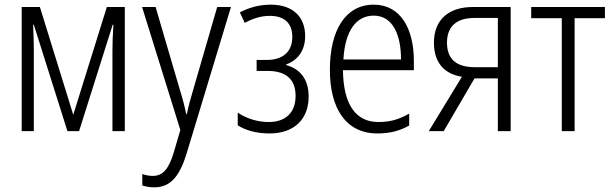

<svg xmlns="http://www.w3.org/2000/svg" viewBox="-20 -562 2627 823"><path d="M515 -532H438L294 -70L151 -532H73V0H125V-344C125 -372 124 -413 122 -456H125L269 0H319L463 -456H466C463 -407 462 -371 462 -344V0H515Z M589 -532 753 -5 725 91C703 164 677 192 635 192C619 192 604 189 590 184V233C606 238 622 241 641 241C710 241 749 195 779 99L970 -532H911L813 -194C799 -148 788 -108 781 -73H778C772 -105 763 -139 746 -194L647 -532Z M1141 -542C1091 -542 1049 -530 1008 -509L1029 -464C1065 -483 1098 -494 1137 -494C1197 -494 1233 -464 1233 -404C1233 -337 1189 -305 1123 -305H1080V-258H1127C1206 -258 1247 -222 1247 -151C1247 -78 1203 -39 1132 -39C1081 -39 1036 -55 999 -79V-25C1031 -4 1078 10 1135 10C1243 10 1303 -53 1303 -148C1303 -221 1268 -266 1207 -283V-286C1255 -303 1288 -344 1288 -407C1288 -492 1233 -542 1141 -542Z M1582 -542C1460 -542 1394 -431 1394 -263C1394 -98 1462 10 1598 10C1652 10 1693 -1 1734 -24V-75C1688 -49 1651 -39 1602 -39C1503 -39 1452 -116 1450 -261H1754V-301C1754 -436 1699 -542 1582 -542ZM1582 -495C1663 -495 1699 -414 1699 -307H1452C1459 -431 1507 -495 1582 -495Z M1882 0 2014 -226H2114V0H2169V-532H2007C1905 -532 1840 -479 1840 -379C1840 -295 1883 -245 1960 -233L1818 0ZM1896 -379C1896 -446 1934 -485 2013 -485H2114V-274H2015C1936 -274 1896 -309 1896 -379Z M2573 -484V-532H2257V-484H2388V0H2443V-484Z"/></svg>

Font: Noto Sans Display SemiCondensed Light
Style: Regular
Weight: 300
Width: 4
Designer: Monotype Design Team
Foundry: Monotype Imaging Inc.
Version: Version 1.900